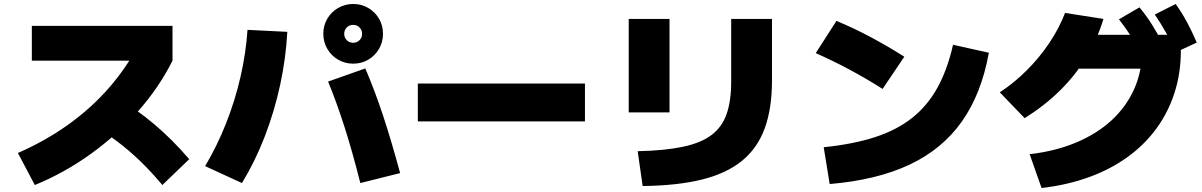

<svg xmlns="http://www.w3.org/2000/svg" viewBox="-20 -875 6040 965"><path d="M70 -106Q202 -164 311.5 -240.5Q421 -317 507.5 -411Q594 -505 657 -615L715 -570H140V-745H847V-570Q780 -436 674.5 -316.5Q569 -197 436.5 -101.5Q304 -6 155 55ZM796 55Q740 -12 684.5 -65.5Q629 -119 570 -163.5Q511 -208 444 -246L570 -381Q665 -327 755.5 -250.5Q846 -174 931 -75Z M1755 -555Q1714 -555 1679.5 -575Q1645 -595 1625 -629.5Q1605 -664 1605 -705Q1605 -747 1625 -781Q1645 -815 1679.5 -835Q1714 -855 1755 -855Q1797 -855 1831 -835Q1865 -815 1885 -781Q1905 -747 1905 -705Q1905 -664 1885 -629.5Q1865 -595 1831 -575Q1797 -555 1755 -555ZM1755 -660Q1774 -660 1787 -673Q1800 -686 1800 -705Q1800 -724 1787 -737Q1774 -750 1755 -750Q1736 -750 1723 -737Q1710 -724 1710 -705Q1710 -686 1723 -673Q1736 -660 1755 -660ZM1791 45Q1752 -110 1712.5 -234Q1673 -358 1629 -465L1816 -531Q1863 -422 1905 -295Q1947 -168 1991 -5ZM1011 -40Q1071 -141 1116 -254.5Q1161 -368 1188.5 -487.5Q1216 -607 1224 -725L1424 -715Q1417 -582 1388 -448Q1359 -314 1310.5 -188.5Q1262 -63 1196 45Z M2080 -265V-455H2920V-265Z M3185 -115Q3320 -118 3411 -137Q3502 -156 3555.5 -196Q3609 -236 3632 -302Q3655 -368 3655 -465V-780H3860V-470Q3860 -330 3823.5 -230Q3787 -130 3709 -66.5Q3631 -3 3507.5 27.5Q3384 58 3210 60ZM3140 -310V-780H3345V-310Z M4120 -135Q4267 -150 4377 -185.5Q4487 -221 4564.5 -282.5Q4642 -344 4692 -435Q4742 -526 4770 -650L4950 -610Q4913 -404 4814.5 -264.5Q4716 -125 4551.5 -47.5Q4387 30 4150 50ZM4416 -428Q4336 -479 4251 -524.5Q4166 -570 4080 -608L4184 -770Q4273 -733 4358 -687.5Q4443 -642 4525 -590Z M5155 -100Q5285 -115 5389.5 -159Q5494 -203 5567.5 -271Q5641 -339 5680.5 -427.5Q5720 -516 5720 -620L5800 -530H5325V-700H5915V-620Q5915 -508 5883.5 -409.5Q5852 -311 5792.5 -229.5Q5733 -148 5647.5 -86Q5562 -24 5453 15.5Q5344 55 5215 70ZM5005 -411Q5077 -458 5141 -522Q5205 -586 5254.5 -660Q5304 -734 5333 -810L5526 -780Q5495 -677 5440.5 -587.5Q5386 -498 5309 -421.5Q5232 -345 5130 -281ZM5721 -594Q5694 -646 5666.5 -689.5Q5639 -733 5604 -778L5707 -838Q5742 -796 5770.5 -750.5Q5799 -705 5826 -652ZM5889 -612Q5866 -665 5841 -710Q5816 -755 5784 -802L5889 -855Q5921 -810 5946 -763.5Q5971 -717 5995 -661Z"/></svg>

Font: M PLUS 2 Thin Black
Style: Regular
Weight: 900
Version: Version 1.001